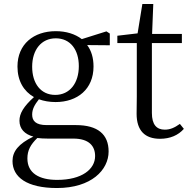

<svg xmlns="http://www.w3.org/2000/svg" viewBox="-20 -685 954 967"><path d="M258 -207C186 -207 142 -264 142 -349C142 -434 188 -492 261 -492C334 -492 377 -435 377 -352C377 -267 332 -207 258 -207ZM349 13C429 13 459 51 459 101C459 167 393 221 268 221C177 221 118 187 118 113C118 72 134 43 168 10C184 12 201 13 221 13ZM533 -516 516 -527 392 -488C358 -514 313 -528 261 -528C150 -528 68 -463 68 -350C68 -277 100 -225 151 -196C98 -148 78 -113 78 -77C78 -36 104 -9 148 3C73 39 43 78 43 126C43 207 115 262 267 262C440 262 527 171 527 78C527 -8 473 -55 362 -55H215C159 -55 142 -77 142 -108C142 -135 154 -157 176 -185C201 -176 229 -171 260 -171C370 -171 451 -236 451 -350C451 -394 440 -430 419 -458L533 -457Z M886 -61C858 -41 836 -32 810 -32C769 -32 745 -57 745 -116V-468H896V-514H746L752 -665H697L673 -517L571 -505V-468H669V-199C669 -160 668 -137 668 -112C668 -27 710 14 786 14C837 14 878 -4 906 -36Z"/></svg>

Font: Source Han Serif K
Style: Regular
Weight: 400
Designer: Ryoko NISHIZUKA 西塚涼子 (kana & ideographs); Frank Grießhammer (Latin, Greek & Cyrillic); Wenlong ZHANG 张文龙 (bopomofo); San
Foundry: Adobe Systems Incorporated
Version: Version 1.001;PS 1.001;hotconv 16.6.54;makeotf.lib2.5.65590